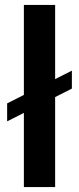

<svg xmlns="http://www.w3.org/2000/svg" viewBox="-20 -760 321 780"><path d="M204 -740V0H77V-740ZM272 -473V-400L9 -267V-340Z"/></svg>

Font: Pathway Extreme 12pt SemiBold
Style: Regular
Weight: 600
Version: Version 1.001;gftools[0.9.26]